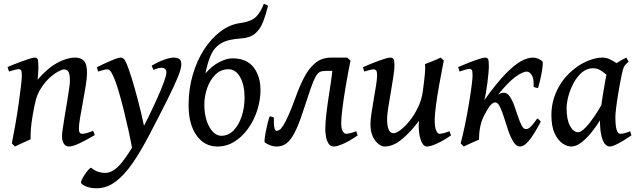

<svg xmlns="http://www.w3.org/2000/svg" viewBox="-20 -766 3415 1030"><path d="M488.8 -41.5Q444.3 -15.1 407.2 2.4Q370.1 20 349.6 20Q332.5 20 322.5 4.6Q312.5 -10.7 312.5 -37.1Q312.5 -47.4 316.7 -76.2Q320.8 -105 327.1 -143.1Q333.5 -181.2 339.8 -219.5Q346.2 -257.8 350.6 -288.3Q355 -318.8 355 -332Q355 -366.2 347.9 -379.9Q340.8 -393.6 321.8 -393.6Q313 -393.6 291.3 -381.8Q269.5 -370.1 243.2 -345.7Q216.8 -321.3 194.3 -283.2Q180.2 -259.8 171.6 -227.1Q163.1 -194.3 155.3 -147Q147.9 -103.5 145.8 -74.5Q143.6 -45.4 144 -18.6Q135.3 -14.6 118.4 -7.1Q101.6 0.5 85.2 8.1Q68.8 15.6 60.5 20L43.5 3.4Q53.2 -44.9 63 -101.3Q72.8 -157.7 80.3 -210.9Q87.9 -264.2 92.5 -304.7Q97.2 -345.2 97.2 -362.3Q97.2 -384.8 92.5 -389.9Q87.9 -395 79.1 -395Q72.8 -395 56.4 -390.6Q40 -386.2 28.3 -382.3L20.5 -406.2Q48.3 -418.5 78.6 -429.9Q108.9 -441.4 132.8 -449.2Q156.7 -457 165.5 -457Q179.2 -457 182.6 -446.8Q186 -436.5 186 -401.9Q186 -391.6 184.6 -371.1Q183.1 -350.6 181.6 -338.4Q234.9 -400.4 287.1 -428.7Q339.4 -457 383.3 -457Q414.1 -457 430.4 -439.5Q446.8 -421.9 446.8 -374.5Q446.8 -349.1 440.2 -307.6Q433.6 -266.1 425 -220.5Q416.5 -174.8 409.9 -136Q403.3 -97.2 403.3 -77.1Q403.3 -60.5 407.7 -54.4Q412.1 -48.3 420.9 -48.3Q441.9 -48.3 479.5 -64.5Z M765.1 -24.4 706.1 50.3 689.9 36.1Q682.6 -5.9 670.2 -62.7Q657.7 -119.6 643.3 -177.7Q628.9 -235.8 614.5 -283.2Q600.1 -330.6 589.4 -354Q578.1 -378.9 570.6 -386.5Q563 -394 554.2 -394Q547.9 -394 533 -390.1Q518.1 -386.2 506.3 -382.3L499.5 -405.3Q538.6 -424.8 576.2 -440.9Q613.8 -457 627.4 -457Q641.1 -457 649.9 -442.9Q658.7 -428.7 670.4 -395Q685.1 -354 702.6 -292Q720.2 -230 737.1 -159.9Q753.9 -89.8 765.1 -24.4ZM952.6 -419.9Q952.6 -397.9 934.3 -352.8Q916 -307.6 877.9 -231.2Q839.8 -154.8 779.8 -40Q735.8 44.4 691.9 108.4Q647.9 172.4 600.3 208.3Q552.7 244.1 496.6 244.1Q464.4 244.1 439.5 233.2Q414.6 222.2 414.6 212.9Q414.6 205.1 424.1 187.7Q433.6 170.4 446.3 154.3Q459 138.2 467.8 133.3Q490.2 150.9 508.1 156.2Q525.9 161.6 543.9 161.6Q587.4 161.6 630.6 109.4Q673.8 57.1 723.6 -36.1Q749.5 -84 775.6 -137.2Q801.8 -190.4 823.7 -239.5Q845.7 -288.6 859.1 -325.2Q872.6 -361.8 872.6 -376.5Q872.6 -402.3 846.7 -402.3Q829.1 -402.3 803.2 -391.1L793.5 -414.1Q828.6 -434.1 860.4 -445.6Q892.1 -457 911.1 -457Q927.7 -457 940.2 -450.7Q952.6 -444.3 952.6 -419.9Z M1271.5 -559.6Q1203.6 -555.7 1166.7 -533.9Q1129.9 -512.2 1111.8 -471.9Q1093.8 -431.6 1082 -372.1Q1117.7 -413.6 1157.2 -433.3Q1196.8 -453.1 1226.1 -453.1Q1302.2 -453.1 1339.8 -405.5Q1377.4 -357.9 1377.4 -283.2Q1377.4 -230 1360.6 -176.5Q1343.8 -123 1312.5 -78.4Q1281.2 -33.7 1238.8 -6.8Q1196.3 20 1145.5 20Q1076.7 20 1034.2 -39.8Q991.7 -99.6 991.7 -202.1Q991.7 -288.6 1014.2 -365.2Q1036.6 -441.9 1075.4 -501.5Q1114.3 -561 1163.8 -597.9Q1213.4 -634.8 1267.6 -642.1Q1330.1 -650.4 1355.5 -677.7Q1380.9 -705.1 1395 -745.6Q1407.2 -742.2 1418 -734.9Q1406.2 -687 1391.1 -648.2Q1376 -609.4 1348.4 -585.9Q1320.8 -562.5 1271.5 -559.6ZM1206.1 -394.5Q1164.1 -394.5 1135.3 -365.5Q1106.4 -336.4 1091.3 -293Q1076.2 -249.5 1076.2 -205.6Q1076.2 -155.8 1088.9 -117.9Q1101.6 -80.1 1122.3 -58.8Q1143.1 -37.6 1166.5 -37.6Q1205.6 -37.6 1233.6 -66.9Q1261.7 -96.2 1276.9 -143.1Q1292 -189.9 1292 -242.7Q1292 -310.1 1268.1 -352.3Q1244.1 -394.5 1206.1 -394.5Z M1427.2 -142.6 1449.2 -135.7Q1446.8 -64 1463.9 -64Q1470.7 -64 1479 -69.1Q1487.3 -74.2 1499 -92Q1510.7 -109.9 1527.1 -146.2Q1543.5 -182.6 1565.9 -244.6Q1585.4 -299.3 1609.9 -347.7Q1634.3 -396 1669.4 -426.5Q1704.6 -457 1756.8 -457Q1765.1 -457 1782 -457Q1798.8 -457 1815.9 -457Q1833 -457 1842.8 -457L1773.4 -385.7Q1762.7 -385.7 1747.8 -385.7Q1732.9 -385.7 1727.5 -385.7Q1709 -385.7 1696.8 -380.4Q1684.6 -375 1673.3 -355Q1662.1 -335 1646.7 -291.3Q1631.3 -247.6 1606.4 -170.9Q1582.5 -96.7 1561 -55.2Q1539.6 -13.7 1516.6 3.2Q1493.7 20 1464.8 20Q1444.3 20 1427.2 12.7Q1410.2 5.4 1400.9 -1.5Q1397.9 -3.4 1399.7 -20Q1401.4 -36.6 1405.8 -59.8Q1410.2 -83 1415.8 -105.7Q1421.4 -128.4 1427.2 -142.6ZM1898.9 -39.6Q1853.5 -8.3 1820.3 5.9Q1787.1 20 1771.5 20Q1751.5 20 1741.5 2.7Q1731.4 -14.6 1728.3 -35.9Q1725.1 -57.1 1725.1 -68.8Q1725.1 -106.4 1730.5 -152.8Q1735.8 -199.2 1742.2 -240.2Q1751 -294.4 1755.6 -327.6Q1760.3 -360.8 1762.5 -382.3Q1764.6 -403.8 1765.6 -422.4L1842.8 -457L1860.4 -440.9Q1846.2 -372.1 1835 -305.2Q1823.7 -238.3 1817.1 -185.8Q1810.5 -133.3 1810.5 -107.9Q1810.5 -72.8 1819.3 -60.5Q1828.1 -48.3 1836.4 -48.3Q1845.2 -48.3 1858.6 -51.5Q1872.1 -54.7 1891.1 -62Z M2226.1 -87.4Q2226.1 -102.5 2228 -117.7Q2181.2 -55.7 2134.5 -17.8Q2087.9 20 2043.9 20Q2028.3 20 2010.5 6.6Q1992.7 -6.8 1980 -33.7Q1967.3 -60.5 1967.3 -100.1Q1967.3 -122.1 1972.7 -158.2Q1978 -194.3 1985.1 -234.6Q1992.2 -274.9 1997.6 -309.1Q2002.9 -343.3 2002.9 -361.3Q2002.9 -383.8 1997.3 -388.9Q1991.7 -394 1982.9 -394Q1976.6 -394 1960.9 -389.9Q1945.3 -385.7 1933.6 -382.3L1927.2 -405.3Q1955.1 -418 1985.1 -429.7Q2015.1 -441.4 2039.1 -449.2Q2063 -457 2072.3 -457Q2086.9 -457 2091.6 -447.8Q2096.2 -438.5 2096.2 -416Q2096.2 -394.5 2090.3 -355.5Q2084.5 -316.4 2076.7 -272Q2068.8 -227.5 2062.7 -188.5Q2056.6 -149.4 2056.6 -127.9Q2056.6 -51.3 2091.3 -51.3Q2105.5 -51.3 2129.4 -69.3Q2153.3 -87.4 2178.5 -118.9Q2203.6 -150.4 2223.1 -191.4Q2242.7 -232.4 2248.5 -278.3Q2255.9 -332.5 2259 -366.7Q2262.2 -400.9 2260.3 -422.4Q2270.5 -426.3 2287.1 -432.6Q2303.7 -439 2319.6 -445.8Q2335.4 -452.6 2343.8 -457L2360.8 -441.9Q2347.2 -373 2335.9 -309.8Q2324.7 -246.6 2318.4 -198Q2312 -149.4 2312 -123.5Q2312 -82.5 2320.1 -65.4Q2328.1 -48.3 2336.9 -48.3Q2345.7 -48.3 2359.1 -51.5Q2372.6 -54.7 2391.6 -62L2399.4 -39.6Q2357.4 -10.7 2323 4.6Q2288.6 20 2272 20Q2257.3 20 2248.3 7.3Q2239.3 -5.4 2234.4 -23.9Q2229.5 -42.5 2227.8 -60.1Q2226.1 -77.6 2226.1 -87.4Z M2889.6 -437Q2893.1 -434.1 2891.1 -412.8Q2889.2 -391.6 2882.8 -359.9Q2876.5 -328.1 2866.2 -293.5Q2853 -294.9 2842.8 -300.3Q2844.7 -343.8 2832.8 -362.8Q2820.8 -381.8 2806.6 -381.8Q2783.2 -381.8 2741.9 -351.3Q2700.7 -320.8 2636.2 -238.8Q2601.6 -193.8 2575.9 -143.8Q2550.3 -93.8 2549.3 -16.6Q2540.5 -13.2 2524.2 -5.9Q2507.8 1.5 2491.9 8.5Q2476.1 15.6 2468.3 20L2451.2 3.4Q2463.4 -42.5 2474.9 -98.4Q2486.3 -154.3 2495.4 -208.3Q2504.4 -262.2 2509.8 -303.7Q2515.1 -345.2 2515.1 -362.3Q2515.1 -385.7 2510.7 -391.1Q2506.3 -396.5 2497.6 -396.5Q2490.2 -396.5 2472.2 -390.9Q2454.1 -385.3 2445.3 -382.3L2438 -406.2Q2464.8 -418 2494.9 -429.7Q2524.9 -441.4 2549.1 -449.2Q2573.2 -457 2582.5 -457Q2595.7 -457 2599.1 -447.5Q2602.5 -438 2602.5 -406.7Q2602.5 -397.5 2600.6 -374.8Q2598.6 -352.1 2595 -323.7Q2591.3 -295.4 2586.9 -269.3Q2582.5 -243.2 2577.6 -228Q2644 -320.8 2692.6 -370.4Q2741.2 -419.9 2776.4 -438.5Q2811.5 -457 2838.4 -457Q2854 -457 2866.9 -451.4Q2879.9 -445.8 2889.6 -437ZM2880.9 -113.8Q2867.7 -87.4 2848.9 -56.2Q2830.1 -24.9 2809.6 -2.4Q2789.1 20 2770 20Q2750 20 2734.9 -3.9Q2719.7 -27.8 2707.5 -63Q2695.3 -98.1 2684.6 -133.5Q2673.8 -168.9 2662.1 -192.9Q2650.4 -216.8 2636.2 -216.8Q2625 -216.8 2610.1 -200.2Q2595.2 -183.6 2581.3 -156.7Q2567.4 -129.9 2559.1 -98.6Q2556.6 -98.6 2551 -99.6Q2545.4 -100.6 2543.5 -104.5Q2576.7 -170.4 2601.8 -205.8Q2627 -241.2 2646.7 -254.9Q2666.5 -268.6 2682.6 -268.6Q2700.7 -268.6 2714.4 -248.8Q2728 -229 2738.5 -200Q2749 -170.9 2758.5 -141.8Q2768.1 -112.8 2778.3 -93Q2788.6 -73.2 2801.8 -73.2Q2816.4 -73.2 2832.8 -92.3Q2849.1 -111.3 2862.3 -130.9Q2873 -124.5 2880.9 -113.8Z M3367.2 -39.6Q3325.7 -11.2 3295.7 4.4Q3265.6 20 3250.5 20Q3238.8 20 3226.6 7.8Q3214.4 -4.4 3206.3 -37.6Q3198.2 -70.8 3198.2 -133.8Q3198.2 -147.5 3202.6 -180.7Q3207 -213.9 3213.4 -252.7Q3219.7 -291.5 3225.6 -324.7Q3231.4 -357.9 3234.4 -372.6Q3236.8 -385.3 3253.9 -401.1Q3271 -417 3294.7 -431.9Q3318.4 -446.8 3340.3 -457L3352.1 -435.1Q3335.4 -421.4 3328.9 -410.2Q3322.3 -398.9 3315.4 -366.2Q3305.7 -319.3 3297.9 -272.7Q3290 -226.1 3285.6 -190.2Q3281.2 -154.3 3281.2 -140.1Q3281.2 -91.8 3287.8 -70.1Q3294.4 -48.3 3306.2 -48.3Q3315.9 -48.3 3328.6 -51Q3341.3 -53.7 3360.8 -62ZM3325.7 -407.7Q3312 -397.9 3303 -381.6Q3293.9 -365.2 3286.9 -352.1Q3279.8 -338.9 3271 -338.9Q3262.7 -338.9 3246.3 -354Q3230 -369.1 3208.3 -384.5Q3186.5 -399.9 3161.1 -399.9Q3128.4 -399.9 3102.3 -377.7Q3076.2 -355.5 3057.6 -321.3Q3039.1 -287.1 3029.3 -250.5Q3019.5 -213.9 3019.5 -185.1Q3019.5 -125 3037.8 -90.8Q3056.2 -56.6 3081.5 -56.6Q3096.2 -56.6 3119.1 -79.8Q3142.1 -103 3167.2 -139.4Q3192.4 -175.8 3212.9 -214.8L3201.7 -125.5Q3184.1 -95.7 3157.7 -61.8Q3131.3 -27.8 3101.8 -3.9Q3072.3 20 3044.4 20Q3022.5 20 2997.6 3.2Q2972.7 -13.7 2955.3 -50.8Q2938 -87.9 2938 -148.9Q2938 -226.1 2974.9 -294.9Q3011.7 -363.8 3080.6 -411.1Q3106.9 -429.2 3142.8 -443.1Q3178.7 -457 3212.4 -457Q3235.4 -457 3257.1 -445.3Q3278.8 -433.6 3296.6 -421.4Q3314.5 -409.2 3325.7 -407.7Z"/></svg>

Font: Gentium Book Plus
Style: Italic
Weight: 400
Italic angle: -8°
Designer: Victor Gaultney, Annie Olsen, Iska Routamaa, Becca Hirsbrunner
Foundry: SIL International
Version: Version 6.101